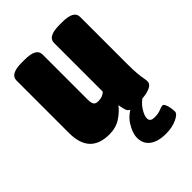

<svg xmlns="http://www.w3.org/2000/svg" viewBox="-212 -618 907 907"><g transform="rotate(-45 241.5 -164.0)"><path d="M159 9Q28 9 28 -130V-482Q28 -524 105 -524H125Q202 -524 202 -482V-181Q202 -159 208 -149Q214 -139 233 -139Q263 -139 279 -157V-482Q279 -524 356 -524H376Q453 -524 453 -482V-172Q453 -123 455.5 -99Q458 -75 460.5 -63.5Q463 -52 463 -41Q463 -24 444 -14.5Q425 -5 397.5 -2Q370 1 344 1Q321 1 310 -4Q299 -9 294.5 -22Q290 -35 286 -59Q268 -34 235.5 -12.5Q203 9 159 9ZM350 196Q298 196 268.5 174.5Q239 153 239 113Q239 81 263.5 42Q288 3 338 -17L403 -10Q373 6 355 34Q337 62 337 79Q337 93 345 98Q353 103 367 103Q391 103 408 96Q425 89 432 89Q439 89 444 100Q449 111 451.5 125.5Q454 140 454 151Q454 167 422.5 181.5Q391 196 350 196Z"/></g></svg>

Font: Asap Condensed Black
Style: Regular
Weight: 900
Width: 3
Designer: Pablo Cosgaya
Foundry: Omnibus-Type
Version: Version 3.001; ttfautohint (v1.8.4.7-5d5b)